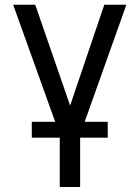

<svg xmlns="http://www.w3.org/2000/svg" viewBox="-20 -565 574 790"><path d="M34.1 -545.5H125L268.5 -130.7L409.1 -545.5H500L309.7 -11.4V204.5H225.9V-11.4ZM110.8 1.4V-63.9H423.3V1.4Z"/></svg>

Font: Inter Alia
Style: Regular
Weight: 400
Designer: Rasmus Andersson (Latin, Greek, Cyrillic etc.) and Evan from Shavian.info (Shavian, old style figures)
Foundry: Shavian.info
Version: Version 0.001;git-37ab20767